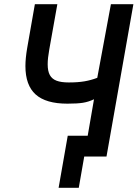

<svg xmlns="http://www.w3.org/2000/svg" viewBox="-20 -745 655 914"><path d="M302.5 -99H397.5L427.5 -272.5Q401.5 -260 374.8 -255.8Q348 -251.5 301 -251.5Q198.5 -251.5 149.8 -295.2Q101 -339 101 -430.5Q101 -467.5 109.5 -517L146 -725H253L214.5 -509Q207 -468 207 -439Q207 -406.5 217.2 -387.8Q227.5 -369 249.2 -360.8Q271 -352.5 307.5 -352.5Q351 -352.5 381.8 -357.8Q412.5 -363 443 -374.5L508 -725H615L487 0H381L355 149H259Z"/></svg>

Font: JuliaMono SemiBold
Style: Italic
Weight: 600
Italic angle: -9°
Monospace: yes
Designer: cormullion
Foundry: corm
Version: Version 0.056; ttfautohint (v1.8.4)